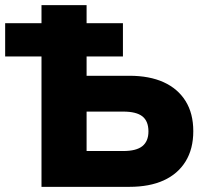

<svg xmlns="http://www.w3.org/2000/svg" viewBox="-20 -725 797 745"><path d="M141 0V-506H0V-635H141V-705H316V-635H457V-506H316V-431H482Q560 -431 615 -406Q670 -381 700 -333Q730 -285 730 -216Q730 -147 700 -98.5Q670 -50 615 -25Q560 0 482 0ZM316 -139H458Q509 -139 532.5 -158Q556 -177 556 -215Q556 -255 532.5 -273.5Q509 -292 458 -292H316Z"/></svg>

Font: Nunito Sans 12pt Black
Style: Regular
Weight: 900
Designer: Vernon Adams
Foundry: Vernon Adams
Version: Version 3.101;gftools[0.9.27]